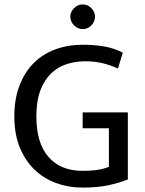

<svg xmlns="http://www.w3.org/2000/svg" viewBox="-20 -842 658 871"><path d="M355 -639Q410 -639 454.5 -631Q499 -623 537 -603L515 -531Q478 -548 442.5 -556Q407 -564 366 -564Q322 -564 282 -551Q242 -538 211.5 -508.5Q181 -479 163 -431.5Q145 -384 145 -314Q145 -193 200 -130Q255 -67 355 -67Q393 -67 420.5 -71Q448 -75 474 -85V-260H355V-332H560V-28Q520 -12 471 -1.5Q422 9 355 9Q290 9 233.5 -12Q177 -33 135 -74Q93 -115 69 -175Q45 -235 45 -314Q45 -393 68.5 -454Q92 -515 133 -556Q174 -597 231 -618Q288 -639 355 -639ZM299 -767Q299 -788 316 -805Q333 -822 355 -822Q378 -822 394.5 -805Q411 -788 411 -767Q411 -744 394.5 -727Q378 -710 355 -710Q333 -710 316 -727Q299 -744 299 -767Z"/></svg>

Font: Mukta
Style: Regular
Weight: 400
Designer: Girish Dalvi and Yashodeep Gholap
Foundry: Ek Type
Version: Version 2.538;PS 1.001;hotconv 16.6.51;makeotf.lib2.5.65220;